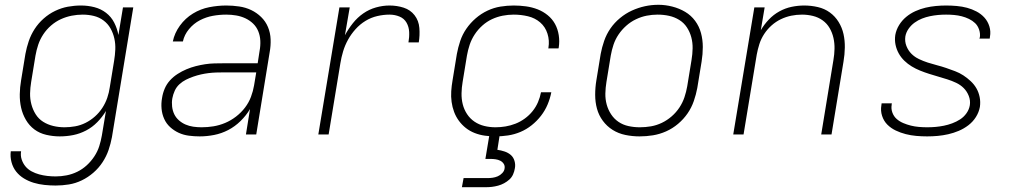

<svg xmlns="http://www.w3.org/2000/svg" viewBox="-20 -561 4240 801"><path d="M212 213Q189 213 165.5 210.5Q142 208 120.5 201.5Q99 195 80 183.5Q61 172 47.5 155Q34 138 28 115.5Q22 93 25 70H68Q65 88 70.5 104.5Q76 121 86.5 133.5Q97 146 112 154Q127 162 143.5 166.5Q160 171 177.5 173Q195 175 212 175Q235 175 258 170.5Q281 166 302.5 155.5Q324 145 342 128.5Q360 112 373.5 91.5Q387 71 394 49Q401 27 405 4L422 -98Q407 -73 386 -51.5Q365 -30 339 -16.5Q313 -3 285.5 2.5Q258 8 229 8Q229 8 229 8Q229 8 229 8Q201 8 173 1.5Q145 -5 123.5 -21Q102 -37 88 -61Q74 -85 68 -112Q62 -139 62.5 -168Q63 -197 68 -226L86 -336Q91 -363 100 -389.5Q109 -416 124.5 -440Q140 -464 162 -483.5Q184 -503 210 -515.5Q236 -528 263 -533Q290 -538 318 -538Q347 -538 374 -531Q401 -524 422.5 -507.5Q444 -491 456.5 -466.5Q469 -442 474 -415L493 -530H536L447 11Q442 38 433 64.5Q424 91 408 115.5Q392 140 369.5 159.5Q347 179 321 191.5Q295 204 267.5 208.5Q240 213 212 213ZM249 -30Q271 -30 293.5 -34Q316 -38 337 -48.5Q358 -59 376 -75Q394 -91 407 -111Q420 -131 427.5 -153Q435 -175 438 -197L456 -307Q460 -331 461 -354.5Q462 -378 457 -400.5Q452 -423 441 -442.5Q430 -462 412 -475.5Q394 -489 371.5 -494.5Q349 -500 325 -500Q302 -500 279 -495.5Q256 -491 234 -481Q212 -471 193 -454.5Q174 -438 160.5 -417.5Q147 -397 139.5 -374.5Q132 -352 128 -329L110 -219Q106 -195 105.5 -171.5Q105 -148 111 -125.5Q117 -103 129 -84Q141 -65 160 -53Q179 -41 202 -35.5Q225 -30 249 -30Z M813 8Q790 8 767.5 5Q745 2 725.5 -7Q706 -16 690 -30.5Q674 -45 665 -65Q656 -85 654 -107.5Q652 -130 656 -152Q659 -172 667 -191Q675 -210 689 -225.5Q703 -241 721 -252.5Q739 -264 758 -272Q777 -280 796.5 -285Q816 -290 835.5 -293Q855 -296 874.5 -296.5Q894 -297 913 -297H1055L1063 -349Q1067 -370 1066 -391Q1065 -412 1057.5 -430.5Q1050 -449 1036 -462.5Q1022 -476 1004 -484.5Q986 -493 965.5 -496.5Q945 -500 924 -500Q896 -500 868 -495Q840 -490 814 -476.5Q788 -463 768.5 -439.5Q749 -416 743 -388H701Q708 -423 730.5 -454Q753 -485 785 -504.5Q817 -524 853 -531Q889 -538 924 -538Q951 -538 978 -534Q1005 -530 1028 -519Q1051 -508 1069.5 -490Q1088 -472 1098 -448Q1108 -424 1109 -397Q1110 -370 1105 -343L1049 0H1006L1023 -106Q1007 -79 983.5 -56Q960 -33 932 -18.5Q904 -4 873.5 2Q843 8 813 8ZM821 -30Q846 -30 870.5 -34Q895 -38 919 -48Q943 -58 964.5 -74.5Q986 -91 1002 -112Q1018 -133 1027 -157Q1036 -181 1040 -205L1049 -259H913Q898 -259 882 -258.5Q866 -258 850 -256Q834 -254 818.5 -250.5Q803 -247 787 -241.5Q771 -236 756 -228.5Q741 -221 728.5 -209.5Q716 -198 709 -182.5Q702 -167 699 -151Q696 -134 698 -116.5Q700 -99 707 -84.5Q714 -70 726.5 -59Q739 -48 754 -41.5Q769 -35 786 -32.5Q803 -30 821 -30Z M1308 0 1396 -530H1439L1419 -414Q1433 -440 1452 -464Q1471 -488 1495.5 -505Q1520 -522 1548.5 -530Q1577 -538 1605 -538Q1636 -538 1664 -529Q1692 -520 1709.5 -497.5Q1727 -475 1729.5 -444.5Q1732 -414 1727 -384H1684Q1688 -406 1687 -427.5Q1686 -449 1676 -466.5Q1666 -484 1646.5 -492Q1627 -500 1605 -500Q1580 -500 1554 -494Q1528 -488 1505 -474Q1482 -460 1463.5 -439.5Q1445 -419 1432 -395.5Q1419 -372 1411.5 -347Q1404 -322 1400 -297L1351 0Z M2047 8Q2025 8 2003 5Q1981 2 1960.5 -6Q1940 -14 1923.5 -27Q1907 -40 1894.5 -57Q1882 -74 1874.5 -94Q1867 -114 1864 -136Q1861 -158 1862.5 -180.5Q1864 -203 1868 -226L1886 -336Q1891 -363 1900 -390Q1909 -417 1925.5 -441Q1942 -465 1964.5 -484.5Q1987 -504 2013.5 -516.5Q2040 -529 2068 -533.5Q2096 -538 2123 -538Q2149 -538 2174.5 -534.5Q2200 -531 2223 -522Q2246 -513 2265 -497.5Q2284 -482 2295.5 -461Q2307 -440 2311 -414.5Q2315 -389 2311 -363Q2311 -362 2310.5 -361Q2310 -360 2310 -359H2267Q2268 -360 2268 -360.5Q2268 -361 2268 -362Q2273 -392 2264 -420.5Q2255 -449 2233.5 -467.5Q2212 -486 2183 -493Q2154 -500 2123 -500Q2100 -500 2077 -495.5Q2054 -491 2032.5 -481Q2011 -471 1992.5 -454.5Q1974 -438 1960.5 -417.5Q1947 -397 1939.5 -374.5Q1932 -352 1928 -329L1910 -219Q1906 -196 1905.5 -172Q1905 -148 1910.5 -126Q1916 -104 1928.5 -85Q1941 -66 1959.5 -53.5Q1978 -41 2000.5 -35.5Q2023 -30 2047 -30Q2068 -30 2089 -33.5Q2110 -37 2130.5 -45Q2151 -53 2169.5 -66.5Q2188 -80 2202 -97.5Q2216 -115 2224.5 -135Q2233 -155 2237 -176H2280Q2275 -150 2264.5 -125Q2254 -100 2237 -78Q2220 -56 2198 -38.5Q2176 -21 2151 -10.5Q2126 0 2099.5 4Q2073 8 2047 8ZM1907 220 1914 182H2014Q2024 182 2035 180.5Q2046 179 2056.5 174.5Q2067 170 2075.5 161Q2084 152 2085 142Q2087 131 2081.5 122.5Q2076 114 2067 109.5Q2058 105 2047.5 103.5Q2037 102 2027 102H2005L2022 0H2065L2055 64Q2070 66 2085 71Q2100 76 2111 85.5Q2122 95 2126.5 110.5Q2131 126 2128 141Q2126 154 2120.5 166.5Q2115 179 2105 188Q2095 197 2083 203.5Q2071 210 2058 213.5Q2045 217 2032.5 218.5Q2020 220 2007 220Z M2648 8Q2618 8 2589 2Q2560 -4 2536 -19Q2512 -34 2495 -57Q2478 -80 2470.5 -107.5Q2463 -135 2463 -165.5Q2463 -196 2468 -226L2486 -336Q2491 -363 2500.5 -390.5Q2510 -418 2526.5 -442Q2543 -466 2566.5 -485.5Q2590 -505 2616.5 -517Q2643 -529 2670.5 -535Q2698 -541 2727 -541Q2756 -541 2785 -533.5Q2814 -526 2838.5 -511.5Q2863 -497 2880 -474Q2897 -451 2904.5 -423Q2912 -395 2912 -365Q2912 -335 2907 -304L2889 -194Q2884 -167 2874.5 -139.5Q2865 -112 2848.5 -88Q2832 -64 2809 -44.5Q2786 -25 2759 -13Q2732 -1 2704 3.5Q2676 8 2648 8ZM2649 -30Q2649 -30 2649 -30Q2649 -30 2649 -30Q2673 -30 2696 -34Q2719 -38 2741 -48.5Q2763 -59 2782 -75.5Q2801 -92 2814.5 -112.5Q2828 -133 2835.5 -155.5Q2843 -178 2847 -201L2865 -311Q2869 -335 2869.5 -359Q2870 -383 2864 -405.5Q2858 -428 2845.5 -447Q2833 -466 2813.5 -478Q2794 -490 2771 -495Q2748 -500 2723 -500Q2700 -500 2677.5 -495.5Q2655 -491 2633 -480.5Q2611 -470 2592.5 -453.5Q2574 -437 2560.5 -417Q2547 -397 2539.5 -374.5Q2532 -352 2528 -329L2510 -219Q2506 -195 2505.5 -171Q2505 -147 2511 -125Q2517 -103 2529.5 -84Q2542 -65 2560.5 -52.5Q2579 -40 2602 -35Q2625 -30 2649 -30Z M3039 0 3127 -530H3170L3154 -435Q3168 -459 3187.5 -479.5Q3207 -500 3231.5 -513.5Q3256 -527 3282.5 -532.5Q3309 -538 3335 -538Q3364 -538 3392 -531.5Q3420 -525 3442 -509Q3464 -493 3478.5 -469.5Q3493 -446 3499 -419Q3505 -392 3504.5 -362.5Q3504 -333 3499 -304L3449 0H3406L3457 -311Q3461 -334 3461.5 -357.5Q3462 -381 3457 -403Q3452 -425 3441 -444Q3430 -463 3412 -476Q3394 -489 3371.5 -494.5Q3349 -500 3326 -500Q3303 -500 3281 -495.5Q3259 -491 3238 -481Q3217 -471 3199 -455Q3181 -439 3168 -419Q3155 -399 3148 -377Q3141 -355 3137 -333L3082 0Z M3848 8Q3825 8 3802.5 6Q3780 4 3758.5 -1.5Q3737 -7 3717 -16.5Q3697 -26 3682 -41Q3667 -56 3660 -77.5Q3653 -99 3657 -122Q3657 -124 3657.5 -126Q3658 -128 3658 -130H3701Q3700 -128 3700 -127Q3700 -126 3700 -124Q3697 -107 3703 -91Q3709 -75 3721 -64.5Q3733 -54 3748.5 -47.5Q3764 -41 3780 -37Q3796 -33 3813.5 -31.5Q3831 -30 3848 -30Q3866 -30 3883 -31.5Q3900 -33 3917.5 -36.5Q3935 -40 3952.5 -46.5Q3970 -53 3985.5 -63Q4001 -73 4012 -88.5Q4023 -104 4026 -122Q4029 -142 4021.5 -161Q4014 -180 4000.5 -193.5Q3987 -207 3969 -215.5Q3951 -224 3932 -230Q3913 -236 3894 -241.5Q3875 -247 3856 -253Q3837 -259 3818.5 -266.5Q3800 -274 3783.5 -284Q3767 -294 3753 -307.5Q3739 -321 3729.5 -338Q3720 -355 3716 -374.5Q3712 -394 3715 -415Q3719 -437 3731 -456.5Q3743 -476 3760.5 -490.5Q3778 -505 3799 -514.5Q3820 -524 3841.5 -529Q3863 -534 3884.5 -536Q3906 -538 3927 -538Q3949 -538 3971.5 -536Q3994 -534 4014.5 -528.5Q4035 -523 4054 -513Q4073 -503 4087 -487.5Q4101 -472 4107.5 -451Q4114 -430 4110 -408Q4110 -406 4109.5 -404Q4109 -402 4109 -400H4066Q4067 -402 4067 -403.5Q4067 -405 4068 -406Q4070 -422 4064.5 -438Q4059 -454 4048 -464.5Q4037 -475 4022.5 -482Q4008 -489 3992.5 -493Q3977 -497 3960.5 -498.5Q3944 -500 3927 -500Q3910 -500 3893.5 -498.5Q3877 -497 3860 -493.5Q3843 -490 3826.5 -483.5Q3810 -477 3795.5 -466.5Q3781 -456 3770.5 -441Q3760 -426 3757 -409Q3754 -388 3761.5 -369Q3769 -350 3782.5 -336.5Q3796 -323 3814 -314.5Q3832 -306 3850.5 -300Q3869 -294 3888.5 -289Q3908 -284 3927 -277.5Q3946 -271 3964.5 -264Q3983 -257 3999 -246.5Q4015 -236 4029.5 -222.5Q4044 -209 4053.5 -192.5Q4063 -176 4067 -156Q4071 -136 4068 -115Q4064 -93 4051.5 -73Q4039 -53 4020 -38.5Q4001 -24 3979.5 -15Q3958 -6 3936 -1Q3914 4 3892 6Q3870 8 3848 8Z"/></svg>

Font: Iosevka Curly XLtExObl
Style: Regular
Weight: 200
Width: 7
Italic angle: -9°
Monospace: yes
Designer: Belleve Invis
Foundry: Belleve Invis
Version: Version 11.0.1; ttfautohint (v1.8.3)